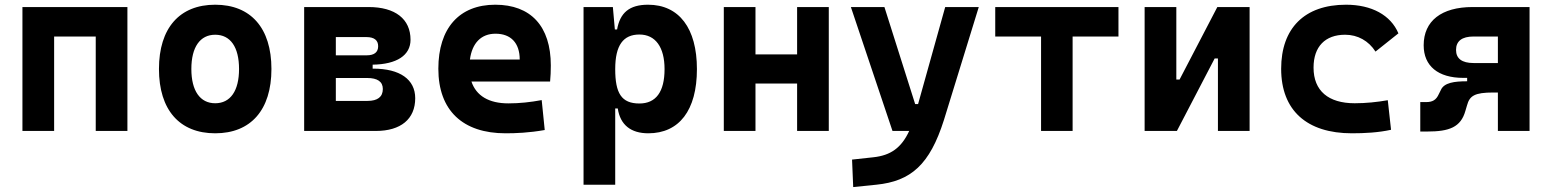

<svg xmlns="http://www.w3.org/2000/svg" viewBox="-20 -547 6485 802"><path d="M379.9 0H512.2V-517.6H73.7V0H206.1V-394.5H379.9Z M878.9 9.8C1027.8 9.8 1113.8 -87.9 1113.8 -258.8C1113.8 -429.7 1027.8 -527.3 878.9 -527.3C730 -527.3 644 -429.7 644 -258.8C644 -87.9 730 9.8 878.9 9.8ZM878.9 -115.7C815.9 -115.7 779.3 -167.5 779.3 -258.8C779.3 -350.6 815.9 -401.9 878.9 -401.9C942.4 -401.9 978.5 -350.6 978.5 -258.8C978.5 -167.5 942.4 -115.7 878.9 -115.7Z M1250.5 0H1549.8C1654.3 0 1714.4 -49.8 1714.4 -136.7C1714.4 -215.3 1650.4 -260.3 1539.1 -260.3H1536.6V-276.9C1637.2 -278.3 1694.8 -315.9 1694.8 -380.9C1694.8 -467.8 1630.9 -517.6 1519.5 -517.6H1250.5ZM1382.8 -125.5V-221.2H1513.7C1556.6 -221.2 1579.1 -206.1 1579.1 -175.3C1579.1 -142.1 1557.1 -125.5 1515.1 -125.5ZM1382.8 -315.9V-392.1H1510.7C1542.5 -392.1 1559.6 -379.4 1559.6 -354C1559.6 -328.6 1543 -315.9 1511.7 -315.9Z M2091.8 9.8C2133.8 9.8 2189 7.8 2255.4 -3.9L2242.7 -128.9C2195.3 -120.1 2150.4 -115.2 2103.5 -115.2C2022.5 -115.2 1969.2 -146.5 1949.2 -206.5H2277.8C2279.8 -227.5 2280.8 -249 2280.8 -273.4C2280.8 -438.5 2196.3 -527.3 2048.8 -527.3C1897.9 -527.3 1811 -428.7 1811 -259.8C1811 -85.9 1912.6 9.8 2091.8 9.8ZM1942.9 -298.3C1952.1 -367.7 1990.2 -406.2 2049.8 -406.2C2113.3 -406.2 2150.9 -368.2 2150.9 -298.3Z M2417.5 224.6H2549.8V-93.8H2560.5C2570.8 -24.9 2615.7 9.8 2688 9.8C2816.4 9.8 2891.1 -85.4 2891.1 -258.3C2891.1 -429.2 2816.4 -527.3 2687 -527.3C2608.4 -527.3 2569.8 -493.2 2557.6 -423.8H2548.3L2540 -517.6H2417.5ZM2549.8 -258.3C2549.8 -358.4 2583.5 -402.8 2650.9 -402.8C2717.8 -402.8 2755.9 -350.1 2755.9 -258.3C2755.9 -163.1 2719.7 -114.7 2650.9 -114.7C2575.7 -114.7 2549.8 -157.7 2549.8 -258.3Z M3309.6 0H3441.9V-517.6H3309.6V-319.8H3135.7V-517.6H3003.4V0H3135.7V-198.2H3309.6Z M3543.9 234.4 3640.1 224.6C3785.2 210 3863.8 140.6 3922.9 -45.9L4068.4 -517.6H3928.2L3814.9 -112.3H3802.7L3674.3 -517.6H3534.2L3708 0H3777.8C3745.1 70.8 3700.2 102.1 3628.4 109.9L3539.1 119.6Z M4328.6 0H4460.4V-394.5H4651.9V-517.6H4137.2V-394.5H4328.6Z M4761.2 0H4896L5053.7 -302.7H5067.4V0H5199.7V-517.6H5064.9L4907.2 -214.8H4893.6V-517.6H4761.2Z M5627 9.8C5680.2 9.8 5737.8 6.8 5790.5 -4.9L5776.9 -128.4C5732.4 -120.6 5685.5 -115.7 5638.7 -115.7C5528.8 -115.7 5466.8 -167.5 5466.8 -264.6C5466.8 -352.5 5515.6 -401.9 5598.6 -401.9C5651.4 -401.9 5696.8 -376.5 5725.6 -331.5L5821.3 -407.7C5789.1 -483.9 5709.5 -527.3 5602.5 -527.3C5428.7 -527.3 5331.5 -428.7 5331.5 -259.8C5331.5 -85.9 5438.5 9.8 5627 9.8Z M6092.3 -221.7H6108.4V-207.5C6054.7 -207.5 6011.7 -201.7 5998.5 -170.9L5990.2 -154.3C5979 -128.9 5963.4 -120.6 5937 -120.6H5912.6V2.4H5941.9C6033.7 2.4 6082 -15.6 6101.1 -84L6107.9 -106.9C6118.7 -147 6139.6 -160.6 6217.8 -160.6H6236.8V0H6369.1V-517.6H6131.3C6001 -517.6 5926.8 -459.5 5926.8 -357.9C5926.8 -271.5 5986.8 -221.7 6092.3 -221.7ZM6236.8 -283.7H6135.3C6086.9 -283.7 6062 -302.2 6062 -338.4C6062 -375.5 6086.9 -394.5 6135.3 -394.5H6236.8Z"/></svg>

Font: Cascadia Mono NF
Style: Bold
Weight: 700
Monospace: yes
Designer: Aaron Bell
Foundry: Saja Typeworks
Version: Version 2404.023